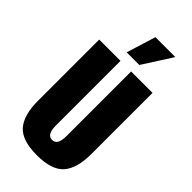

<svg xmlns="http://www.w3.org/2000/svg" viewBox="-327 -1162 1255 1255"><g transform="rotate(45 300.5 -534.0)"><path d="M240 -878 303 -1081H487L357 -878ZM54 -245V-810H251V-211Q251 -128 300 -128Q349 -128 349 -211V-810H547V-245Q547 -112 492 -49.5Q437 13 300 13Q163 13 108.5 -49.5Q54 -112 54 -245Z"/></g></svg>

Font: Oswald Heavy
Style: Regular
Weight: 400
Designer: Vernon Adams
Foundry: Vernon Adams
Version: Version 4.101